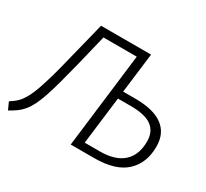

<svg xmlns="http://www.w3.org/2000/svg" viewBox="-165 -894 1193 1114"><g transform="rotate(30 431.5 -337.0)"><path d="M-25 -38Q-6 -50 10 -63Q26 -76 39.5 -94.5Q53 -113 66 -139.5Q79 -166 92.5 -205.5Q106 -245 121.5 -299.5Q137 -354 155 -429L219 -685H554L521 -418H604Q724 -418 786 -372.5Q848 -327 848 -238Q848 -128 779.5 -64Q711 0 568 0H411L488 -633H265L215 -428Q194 -344 177.5 -283.5Q161 -223 146 -179Q131 -135 116 -105.5Q101 -76 83.5 -55Q66 -34 45 -19Q24 -4 -3 11ZM476 -50H577Q680 -50 733 -98Q786 -146 786 -236Q786 -302 742 -335Q698 -368 600 -368H515Z"/></g></svg>

Font: Glekhifnjqigglhiwekvrgaqftz
Style: Regular
Weight: 300
Italic angle: -8°
Designer: Carrois Corporate & Edenspiekermann
Foundry: Carrois Corporate GbR & Edenspiekermann AG
Version: Version 2.001